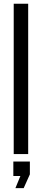

<svg xmlns="http://www.w3.org/2000/svg" viewBox="-20 -820 223 1022"><path d="M53 0V-800H130V0ZM62 181.5 88.5 117H51V40H139V108L106 181.5Z"/></svg>

Font: Big Shoulders Stencil Display Medium
Style: Regular
Weight: 500
Designer: Patric King
Foundry: XO Type Co
Version: Version 1.000